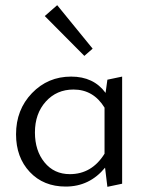

<svg xmlns="http://www.w3.org/2000/svg" viewBox="-20 -716 569 742"><path d="M338 -528 306 -500 153 -654 201 -696ZM395 -408 452 -420V-6L395 6L386 -68Q326 5 234 5Q148 5 95 -51.5Q42 -108 42 -197Q42 -292 103.5 -356Q165 -420 255 -420Q342 -420 388 -357ZM250 -43Q335 -43 384 -122V-300Q341 -370 264 -370Q199 -370 157 -323.5Q115 -277 115 -204Q115 -134 152 -88.5Q189 -43 250 -43Z"/></svg>

Font: EauTestInfant
Style: Regular
Weight: 400
Designer: Christian Thalmann (Catharsis Fonts)
Version: Version 0.001;PS 000.001;hotconv 1.0.88;makeotf.lib2.5.64775